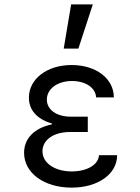

<svg xmlns="http://www.w3.org/2000/svg" viewBox="-20 -847 640 877"><path d="M419 -402H500C500 -488 419 -550 307 -550C194 -550 112 -486 112 -401C112 -345 148 -303 217 -283V-279C137 -262 90 -215 90 -149C90 -57 181 10 307 10C428 10 515 -52 515 -138H432C430 -95 378 -64 308 -64C229 -64 174 -103 174 -156C174 -208 225 -244 299 -244H381V-314H304C238 -314 194 -346 194 -392C194 -441 242 -477 309 -477C371 -477 417 -446 419 -402ZM404 -827H305L271 -625H338Z"/></svg>

Font: CommitMonoNiceRocks
Style: Regular
Weight: 400
Monospace: yes
Designer: Eigil Nikolajsen
Foundry: Eigil Nikolajsen
Version: Version 1.143